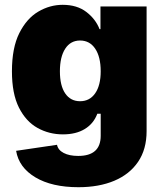

<svg xmlns="http://www.w3.org/2000/svg" viewBox="-20 -573 687 809"><path d="M310.5 215.8Q198.7 215.8 129.2 174.3Q59.6 132.8 47.9 62.5L220.2 37.1Q224.6 59.1 248.3 71.5Q272 84 309.6 84Q404.3 84 404.3 -1V-93.8H390.1Q374.5 -52.2 337.4 -29.5Q300.3 -6.8 245.1 -6.8Q187 -6.8 138.2 -33.9Q89.4 -61 59.8 -119.6Q30.3 -178.2 30.3 -272.5Q30.3 -371.6 61.3 -433.3Q92.3 -495.1 141.1 -523.9Q189.9 -552.7 244.1 -552.7Q304.7 -552.7 344 -522.5Q383.3 -492.2 399.4 -450.2H403.3V-545.9H597.7V-20.5Q597.7 56.2 561.8 108.9Q525.9 161.6 461.4 188.7Q397 215.8 310.5 215.8ZM317.4 -146.5Q357.9 -146.5 381.1 -179.9Q404.3 -213.4 404.3 -272.5Q404.3 -333.5 381.1 -367.9Q357.9 -402.3 317.4 -402.3Q277.3 -402.3 254.9 -367.9Q232.4 -333.5 232.4 -272.5Q232.4 -211.9 254.9 -179.2Q277.3 -146.5 317.4 -146.5Z"/></svg>

Font: Inter Black
Style: Regular
Weight: 900
Designer: Rasmus Andersson
Foundry: rsms
Version: Version 4.000;git-a52131595